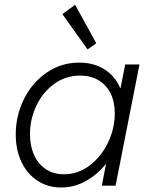

<svg xmlns="http://www.w3.org/2000/svg" viewBox="-20 -789 632 816"><path d="M46.9 -217.8Q46.9 -296.9 81.5 -367.2Q116.2 -437.5 178 -480.2Q239.7 -522.9 316.9 -522.9Q378.4 -522.9 423.8 -494.4Q469.2 -465.8 491.2 -414.1H492.2L512.2 -515.1H572.8L471.2 0H412.6L430.7 -92.3H430.2Q392.6 -45.9 343.8 -19Q294.9 7.8 239.7 7.8Q183.1 7.8 139.2 -21Q95.2 -49.8 71 -101.1Q46.9 -152.3 46.9 -217.8ZM467.8 -307.1Q467.8 -356.9 449.5 -393.1Q431.2 -429.2 397.7 -448.5Q364.3 -467.8 320.3 -467.8Q259.3 -467.8 210.4 -432.4Q161.6 -397 134.5 -339.6Q107.4 -282.2 107.4 -218.8Q107.4 -168.9 124.8 -130.4Q142.1 -91.8 174.6 -70.1Q207 -48.3 252 -48.3Q312 -48.3 361.6 -86.2Q411.1 -124 439.5 -184.1Q467.8 -244.1 467.8 -307.1ZM245.1 -729 299.3 -768.6 389.2 -605 352.1 -579.1Z"/></svg>

Font: Reddit Sans Chocolate Light
Style: Italic
Weight: 300
Italic angle: -11.25°
Designer: Stephen Hutchings
Version: Version 1.013